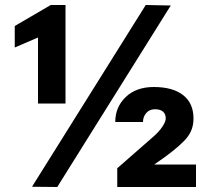

<svg xmlns="http://www.w3.org/2000/svg" viewBox="-20 -748 811 768"><path d="M449 -75 593 -201Q617 -222 630 -242Q643 -262 643 -274Q643 -292 632 -301.5Q621 -311 600 -311Q578 -311 565 -296Q552 -281 552 -260H441Q441 -320 483 -360Q525 -400 595 -400Q671 -400 712.5 -367.5Q754 -335 754 -274Q754 -231 729.5 -199.5Q705 -168 641 -121L597 -90H764V0H449ZM132 -598 39 -558V-644L183 -728H242V-334H132ZM563 -728 663 -726 209 0 108 -1Z"/></svg>

Font: Freesentation 9 Black
Style: Regular
Weight: 900
Designer: glyphs from Roboto by Christian Robertson / Hangul glyphs from Noto Sans CJK(Source Han Sans) by Jang Soo-young and Kang
Foundry: PT&
Version: Version 2.001